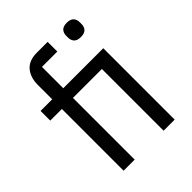

<svg xmlns="http://www.w3.org/2000/svg" viewBox="-207 -860 981 981"><g transform="rotate(-45 283.5 -370.0)"><path d="M113 -446H29V-516H113V-620Q113 -674 141 -707Q169 -740 226 -740H304V-670H193V-516H482V0H402V-446H193V0H113ZM442 -637Q416 -637 404.5 -649.5Q393 -662 393 -682V-695Q393 -715 404.5 -727.5Q416 -740 442 -740Q468 -740 479.5 -727.5Q491 -715 491 -695V-682Q491 -662 479.5 -649.5Q468 -637 442 -637Z"/></g></svg>

Font: IBM Plex Sans Devanagari
Style: Regular
Weight: 400
Designer: Mike Abbink, Paul van der Laan, Pieter van Rosmalen, Erin McLaughlin
Foundry: Bold Monday
Version: Version 1.1